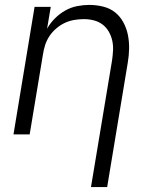

<svg xmlns="http://www.w3.org/2000/svg" viewBox="-20 -548 640 783"><path d="M351 215 437 -302Q440 -322 441 -343Q442 -364 437.5 -383.5Q433 -403 423 -420Q413 -437 397.5 -448.5Q382 -460 362.5 -465Q343 -470 322 -470Q302 -470 282 -466.5Q262 -463 244 -454.5Q226 -446 209.5 -432Q193 -418 181.5 -400.5Q170 -383 164 -364Q158 -345 155 -325L101 0H35L121 -520H187L172 -431Q185 -454 204 -473Q223 -492 246 -505Q269 -518 294.5 -523Q320 -528 344 -528Q373 -528 401 -521Q429 -514 449.5 -497.5Q470 -481 483 -457Q496 -433 501.5 -406Q507 -379 506.5 -350Q506 -321 501 -292L417 215Z"/></svg>

Font: Iosevka Aile Light
Style: Italic
Weight: 300
Italic angle: -9°
Designer: Belleve Invis
Foundry: Belleve Invis
Version: Version 31.1.0; ttfautohint (v1.8.4)